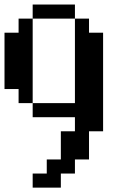

<svg xmlns="http://www.w3.org/2000/svg" viewBox="-20 -817 540 852"><path d="M125 15.6V-46.9H187.5V-109.4H250V-234.4H312.5V-296.9H125V-359.4H312.5V-734.4H125V-796.9H312.5V-734.4H375V-671.9H437.5V-234.4H375V-109.4H312.5V-46.9H250V15.6ZM0 -421.9V-671.9H62.5V-734.4H125V-359.4H62.5V-421.9Z"/></svg>

Font: KH Dot Dougenzaka 16
Style: Regular
Weight: 400
Designer: Original version for X68000 by Keitarou Hiraki (http://hp.vector.co.jp/authors/VA000874/) / TrueType conversion by Homem
Version: Version 1.00.20150527